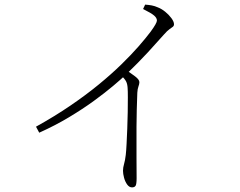

<svg xmlns="http://www.w3.org/2000/svg" viewBox="-20 -774 1040 832"><path d="M136 -225Q217 -270 284.5 -316Q352 -362 407.5 -407.5Q463 -453 506 -495Q549 -537 580.5 -573Q612 -609 633 -637Q660 -674 660 -685Q660 -696 648 -706.5Q636 -717 600 -735L609 -754Q624 -753 637.5 -750.5Q651 -748 664 -742Q680 -736 696 -723Q712 -710 723 -695Q734 -680 734 -669Q734 -662 729 -658Q724 -654 714.5 -647.5Q705 -641 691 -625Q662 -592 621.5 -548Q581 -504 525 -450Q505 -431 470 -401.5Q435 -372 387 -337Q339 -302 279 -266Q219 -230 150 -199ZM552 38Q540 38 531 25.5Q522 13 517.5 -4Q513 -21 513 -34Q513 -48 517.5 -63Q522 -78 525 -103Q527 -120 528.5 -150.5Q530 -181 531.5 -217Q533 -253 533.5 -288.5Q534 -324 534 -352Q534 -380 533 -393Q532 -410 526.5 -421Q521 -432 502 -451L525 -471Q547 -457 565.5 -443Q584 -429 584 -418Q584 -410 580 -399.5Q576 -389 575 -372Q572 -297 571.5 -224Q571 -151 571.5 -92.5Q572 -34 572 -2Q572 24 567.5 31Q563 38 552 38Z"/></svg>

Font: Noto Serif SC ExtraLight
Style: Regular
Weight: 200
Designer: Ryoko NISHIZUKA 西塚涼子 (kana & ideographs); Frank Grießhammer (Latin, Greek & Cyrillic); Wenlong ZHANG 张文龙 (bopomofo); San
Foundry: Adobe
Version: Version 2.002-H1;hotconv 1.1.0;makeotfexe 2.6.0